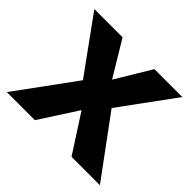

<svg xmlns="http://www.w3.org/2000/svg" viewBox="-137 -736 904 904"><g transform="rotate(45 315.0 -284.0)"><path d="M436 0 314 -189 192 0H5L219 -293L20 -568H208L314 -392L420 -568H606L407 -296L625 0Z"/></g></svg>

Font: Martel Sans Black
Style: Regular
Weight: 900
Designer: Dan Reynolds and Mathieu Réguer
Foundry: Dan Reynolds and Mathieu Réguer
Version: Version 1.002; ttfautohint (v1.1) -l 5 -r 5 -G 72 -x 0 -D la